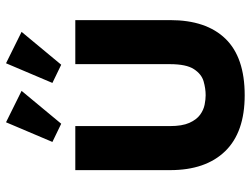

<svg xmlns="http://www.w3.org/2000/svg" viewBox="-120 -720 853 654"><g transform="rotate(-90 307.0 -392.5)"><path d="M310 14Q184 14 119.5 -52.5Q55 -119 55 -240V-563H205V-241Q205 -199 216 -174.5Q227 -150 243.5 -138Q260 -126 278 -122.5Q296 -119 310 -119Q333 -119 357.5 -126Q382 -133 399 -159Q416 -185 416 -241V-563H566V-240Q566 -117 502.5 -51.5Q439 14 310 14ZM151 -641 218 -799 325 -746 213 -611ZM352 -641 419 -799 526 -746 414 -611Z"/></g></svg>

Font: Darker Grotesque Black
Style: Regular
Weight: 900
Designer: Gabriel Lam
Foundry: TypeRant
Version: Version 1.000;gftools[0.9.28]